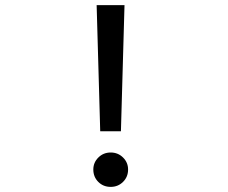

<svg xmlns="http://www.w3.org/2000/svg" viewBox="-20 -720 890 751"><path d="M372 -206.5 358 -700H467L453 -206.5ZM413 11Q384 11 364.5 -8.5Q345 -28 345 -57Q345 -84.5 364.8 -104Q384.5 -123.5 413 -123.5Q441.5 -123.5 461.2 -104Q481 -84.5 481 -57Q481 -28 461.2 -8.5Q441.5 11 413 11Z"/></svg>

Font: League Mono Wide
Style: Regular
Weight: 400
Width: 8
Designer: Tyler Finck
Foundry: The League of Moveable Type / Tyler Finck
Version: Version 2.210